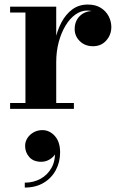

<svg xmlns="http://www.w3.org/2000/svg" viewBox="-20 -490 538 864"><path d="M218 -210.5Q218 -260 227.5 -306.2Q237 -352.5 256.5 -389.2Q276 -426 305.5 -447.8Q335 -469.5 375 -469.5Q410 -469.5 433.5 -454.8Q457 -440 469 -416.8Q481 -393.5 481 -368.5Q481 -333.5 458.2 -307.8Q435.5 -282 398.5 -282Q362.5 -282 339.2 -304.8Q316 -327.5 316 -359Q316 -395 339 -417.8Q362 -440.5 398.5 -440.5Q422 -440.5 440.2 -430.5Q458.5 -420.5 469.2 -404Q480 -387.5 480 -368.5H453.5Q453.5 -388.5 443.2 -405.2Q433 -422 414.5 -432.2Q396 -442.5 372 -442.5Q344.5 -442.5 319.2 -424.5Q294 -406.5 274.8 -374.5Q255.5 -342.5 244.2 -300.5Q233 -258.5 233 -210.5ZM233 -460V-26.5H312.5V0H25.5V-26.5H94.5V-433.5H25.5V-460ZM91.5 354V332Q130.5 332 162.5 314.5Q194.5 297 212.5 264Q230.5 231 227 184H234Q234.5 196 225 208.5Q215.5 221 199.8 229.5Q184 238 165.5 238Q130.5 238 111.8 216.8Q93 195.5 93 167Q93 147.5 103.5 131.2Q114 115 131.8 105.2Q149.5 95.5 170.5 95.5Q203 95.5 226.8 122Q250.5 148.5 250.5 195.5Q250.5 239.5 231.2 275.5Q212 311.5 176.2 332.8Q140.5 354 91.5 354Z"/></svg>

Font: Bodoni Moda SC 9pt
Style: Bold
Weight: 700
Designer: Owen Earl
Foundry: indestructible type
Version: Version 2.005